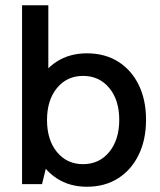

<svg xmlns="http://www.w3.org/2000/svg" viewBox="-20 -701 610 731"><path d="M311 10Q245 10 196 -22Q147 -54 119.5 -111.5Q92 -169 92 -245Q92 -321 119.5 -378Q147 -435 196 -466.5Q245 -498 311 -498Q379 -498 429.5 -466.5Q480 -435 508 -378Q536 -321 536 -245Q536 -169 508 -111.5Q480 -54 429.5 -22Q379 10 311 10ZM64 0V-681H164V-376H154V-98H164L140 0ZM296 -76Q358 -76 396 -122.5Q434 -169 434 -245Q434 -320 396 -366Q358 -412 296 -412Q235 -412 197 -366Q159 -320 159 -244Q159 -168 197 -122Q235 -76 296 -76Z"/></svg>

Font: Gabarito
Style: Regular
Weight: 400
Designer: Leandro Assis / Alvaro Franca / Felipe Casaprima
Foundry: Naipe Foundry
Version: Version 1.000